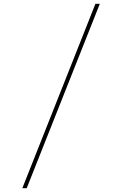

<svg xmlns="http://www.w3.org/2000/svg" viewBox="-20 -843 640 1006"><path d="M97 143 480 -823H503L120 143Z"/></svg>

Font: Iosevka SS04 Thin Extended
Style: Regular
Weight: 100
Width: 7
Monospace: yes
Designer: Belleve Invis
Foundry: Belleve Invis
Version: Version 19.0.0; ttfautohint (v1.8.4)